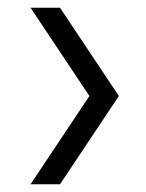

<svg xmlns="http://www.w3.org/2000/svg" viewBox="-20 -507 376 496"><path d="M135 -487 287 -259 135 -31H59L211 -259L59 -487Z"/></svg>

Font: Afrihost Sans
Style: Regular
Weight: 400
Designer: Afrihost SP Pty Ltd
Version: Version 1.000